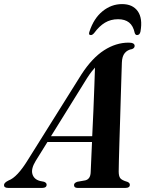

<svg xmlns="http://www.w3.org/2000/svg" viewBox="-60 -919 711 939"><path d="M114.5 -132Q91 -93.5 98.5 -67.8Q106 -42 135.5 -34L155.5 -30Q168 -25 168 -16Q168 0 147 0H-20.5Q-40.5 0 -40.5 -14Q-40.5 -25.5 -18 -36.5Q24.5 -52 77 -138L338.5 -555.5Q390.5 -635.5 448.8 -673Q507 -710.5 569 -710.5Q598.5 -710.5 598.5 -694.5Q598.5 -684 586 -679Q563.5 -675.5 550.2 -659.5Q537 -643.5 536 -612.5Q535.5 -597 534.2 -556Q533 -515 531.2 -459.8Q529.5 -404.5 527.8 -344.8Q526 -285 524.2 -230Q522.5 -175 521.5 -135Q520.5 -95 520.5 -80.5Q520.5 -58 528 -47.8Q535.5 -37.5 563.5 -29.5Q575 -24.5 575 -15.5Q575 0 554 0H319Q302 0 302 -14Q302 -24.5 318 -30L357.5 -37Q382.5 -43.5 383.5 -77Q384.5 -94 386 -133.8Q387.5 -173.5 390 -224.5H172ZM365.5 -536.5 189.5 -253H391Q394 -313.5 396.8 -378.2Q399.5 -443 401.5 -499Q403.5 -555 404.5 -588.5Q397.5 -581 387.8 -568.5Q378 -556 365.5 -536.5ZM517.5 -825Q481.5 -825 453.5 -808.2Q425.5 -791.5 400.5 -757.5Q392 -747.5 384.5 -747.5Q371 -747.5 377.5 -764.5Q398.5 -829 441.5 -864Q484.5 -899 537 -899Q589 -899 613.8 -864Q638.5 -829 627 -764.5Q623.5 -747.5 610 -747.5Q602.5 -747.5 599 -757.5Q591.5 -793 571.2 -809Q551 -825 517.5 -825Z"/></svg>

Font: Fraunces 72pt S000 SemiBold
Style: Italic
Weight: 600
Italic angle: -16°
Version: Version 1.000; ttfautohint (v1.8.3)